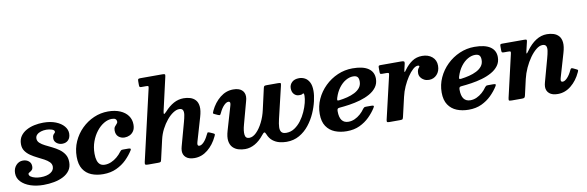

<svg xmlns="http://www.w3.org/2000/svg" viewBox="-58 -1248 5300 1733"><g transform="rotate(-10 2592.0 -381.5)"><path d="M341 -131.5Q341 -97.5 307.8 -76.8Q274.5 -56 218 -56Q192 -56 168.2 -61.8Q144.5 -67.5 129 -78Q113.5 -88.5 113.5 -102.5Q113.5 -111.5 124.8 -116.8Q136 -122 147.2 -132.5Q158.5 -143 158.5 -167Q158.5 -197 137 -214.5Q115.5 -232 84 -232Q47 -232 21 -203.5Q-5 -175 -5 -131Q-5 -86 26.5 -52.8Q58 -19.5 111.5 -1.2Q165 17 232 17Q281.5 17 328.2 8.2Q375 -0.5 412.5 -19.8Q450 -39 472 -70Q494 -101 494 -145.5Q494 -188 475.5 -217Q457 -246 428 -266.8Q399 -287.5 366.5 -303.2Q334 -319 305 -333.5Q276 -348 257.5 -365.2Q239 -382.5 239 -406Q239 -427 253.5 -441.2Q268 -455.5 291.2 -462.5Q314.5 -469.5 341 -469.5Q365 -469.5 389.8 -461.8Q414.5 -454 414.5 -438.5Q414.5 -430.5 408.2 -425.8Q402 -421 395.5 -411.5Q389 -402 389 -380Q389 -354 410.8 -336.8Q432.5 -319.5 462 -319.5Q497.5 -319.5 518 -341.5Q538.5 -363.5 538.5 -401Q538.5 -436.5 512.5 -467.5Q486.5 -498.5 438.2 -517.8Q390 -537 323.5 -537Q283 -537 242.2 -528.5Q201.5 -520 167.8 -501.2Q134 -482.5 113.5 -452.8Q93 -423 93 -380Q93 -343.5 111 -317.5Q129 -291.5 157.2 -272.2Q185.5 -253 217.2 -237.5Q249 -222 277 -207Q305 -192 323 -174Q341 -156 341 -131.5Z M1124 -379.5Q1124 -425.5 1098.8 -460.5Q1073.5 -495.5 1027 -515.2Q980.5 -535 917 -535Q849 -535 786.8 -508Q724.5 -481 675.2 -432.5Q626 -384 597.2 -319.5Q568.5 -255 568.5 -180Q568.5 -110 596 -67Q623.5 -24 671 -4.5Q718.5 15 778.5 15Q847 15 900.2 -9.8Q953.5 -34.5 992.8 -73.2Q1032 -112 1058 -154Q1065 -165 1059.5 -169Q1054 -173 1039 -173H992Q978.5 -173 973.5 -169.2Q968.5 -165.5 963 -158Q944.5 -132.5 919.5 -111.8Q894.5 -91 865.8 -78.8Q837 -66.5 808 -66.5Q781 -66.5 764.5 -79.5Q748 -92.5 740 -117.8Q732 -143 732 -180Q732 -240 750.8 -291.2Q769.5 -342.5 800 -381.2Q830.5 -420 867 -441.5Q903.5 -463 939 -463Q964.5 -463 974.2 -453.8Q984 -444.5 984 -429.5Q984 -419.5 974.8 -410.8Q965.5 -402 956.2 -389.2Q947 -376.5 947 -355.5Q947 -317 970.2 -297.2Q993.5 -277.5 1025.5 -277.5Q1050 -277.5 1072.5 -288Q1095 -298.5 1109.5 -320.8Q1124 -343 1124 -379.5Z M1825.5 -146Q1832.5 -160 1832 -165Q1831.5 -170 1816.5 -176.5L1788 -189Q1772 -195.5 1768.8 -189.8Q1765.5 -184 1758.5 -171Q1740 -132 1718 -109.5Q1696 -87 1677.5 -87Q1661.5 -87 1661.5 -103.5Q1661.5 -111.5 1665.5 -125.5L1728.5 -341Q1745.5 -398.5 1741.5 -436Q1737.5 -473.5 1718 -495Q1698.5 -516.5 1670 -525.2Q1641.5 -534 1610 -534Q1561.5 -534 1518.5 -510.5Q1475.5 -487 1434.5 -441.5Q1415.5 -421.5 1411.8 -425.5Q1408 -429.5 1413 -452L1482 -754.5Q1486 -771.5 1482 -775.8Q1478 -780 1458 -780H1259Q1242.5 -780 1238.2 -776Q1234 -772 1234 -755.5V-722Q1234 -707.5 1237.8 -703.8Q1241.5 -700 1255 -700H1295Q1312.5 -700 1315.8 -696.8Q1319 -693.5 1316 -680L1165.5 -28.5Q1161.5 -11 1165.8 -5.5Q1170 0 1193 0H1283.5Q1302.5 0 1306.8 -4.2Q1311 -8.5 1314.5 -23.5L1355.5 -202Q1366.5 -250 1389 -293.5Q1411.5 -337 1440 -371.2Q1468.5 -405.5 1498.5 -425Q1528.5 -444.5 1554 -444.5Q1579 -444.5 1587 -428.8Q1595 -413 1590.8 -385.2Q1586.5 -357.5 1576 -320L1518 -108.5Q1515.5 -100 1513.5 -88.8Q1511.5 -77.5 1511.5 -68Q1511.5 -30.5 1538 -7.8Q1564.5 15 1615.5 15Q1682 15 1737 -29.8Q1792 -74.5 1825.5 -146Z M1856 -376.5Q1850 -364 1848.5 -357.2Q1847 -350.5 1860.5 -345L1890 -331.5Q1904.5 -326 1908 -327.8Q1911.5 -329.5 1918 -342.5Q1938 -385.5 1960.8 -409Q1983.5 -432.5 2002.5 -432.5Q2018.5 -432.5 2018.5 -416Q2018.5 -408 2014.5 -394L1951.5 -178.5Q1934.5 -121.5 1940.2 -84Q1946 -46.5 1967.2 -24.8Q1988.5 -3 2018.5 5.8Q2048.5 14.5 2080 14.5Q2125.5 14.5 2169.5 -10.2Q2213.5 -35 2250.5 -82Q2266.5 -102.5 2274.5 -103.2Q2282.5 -104 2290 -84Q2305.5 -45 2332.8 -23.5Q2360 -2 2393 6.5Q2426 15 2459 15Q2525 15 2576.8 -14.8Q2628.5 -44.5 2666.2 -92.2Q2704 -140 2728.5 -195.5Q2753 -251 2765 -304Q2777 -357 2777 -396Q2777 -446.5 2761 -476.2Q2745 -506 2720 -518.8Q2695 -531.5 2668.5 -531.5Q2625.5 -531.5 2602 -509Q2578.5 -486.5 2578.5 -454Q2578.5 -419.5 2597 -399.8Q2615.5 -380 2642 -380Q2661 -380 2667.8 -382.2Q2674.5 -384.5 2676 -386.8Q2677.5 -389 2682 -389Q2687 -389 2688.2 -383Q2689.5 -377 2689.5 -366.5Q2689.5 -340 2680 -302Q2670.5 -264 2652 -222.8Q2633.5 -181.5 2606.8 -146Q2580 -110.5 2545.8 -88Q2511.5 -65.5 2470.5 -65.5Q2438.5 -65.5 2426 -81.5Q2413.5 -97.5 2414.8 -127.2Q2416 -157 2426 -199L2495.5 -492Q2500 -510.5 2497.5 -515.2Q2495 -520 2472.5 -520H2370.5Q2353.5 -520 2348.2 -516.5Q2343 -513 2340 -499.5L2296.5 -307Q2283.5 -247.5 2257.5 -195.5Q2231.5 -143.5 2199 -111.2Q2166.5 -79 2133 -79Q2099 -79 2094.8 -114Q2090.5 -149 2106 -204.5L2162 -411Q2165 -420 2166.8 -431.5Q2168.5 -443 2168.5 -451.5Q2168.5 -489.5 2142.2 -512Q2116 -534.5 2064.5 -534.5Q1998.5 -534.5 1944 -490.8Q1889.5 -447 1856 -376.5Z M2796 -180Q2796 -110 2825 -67Q2854 -24 2902.5 -4.5Q2951 15 3011 15Q3078 15 3129.5 -9.2Q3181 -33.5 3219.2 -71.2Q3257.5 -109 3283.5 -150.5Q3292 -164 3288.5 -168.5Q3285 -173 3266.5 -173H3221Q3207 -173 3202 -170Q3197 -167 3191.5 -160Q3173.5 -133.5 3149.5 -112.5Q3125.5 -91.5 3097.8 -79Q3070 -66.5 3040.5 -66.5Q3000.5 -66.5 2980 -93.8Q2959.5 -121 2959.5 -176.5Q2959.5 -192 2963.8 -198.2Q2968 -204.5 2981.5 -205.5Q3024.5 -209 3074.8 -216.5Q3125 -224 3173.8 -238Q3222.5 -252 3262.8 -274.5Q3303 -297 3327 -329.8Q3351 -362.5 3351 -407.5Q3351 -469 3302.2 -502Q3253.5 -535 3158 -535Q3086.5 -535 3021.2 -506.8Q2956 -478.5 2905.2 -429Q2854.5 -379.5 2825.2 -315.5Q2796 -251.5 2796 -180ZM2991 -272Q2976 -270 2974 -275.8Q2972 -281.5 2977 -297Q2993.5 -349.5 3021.5 -386.5Q3049.5 -423.5 3083.5 -443Q3117.5 -462.5 3150.5 -462.5Q3178 -462.5 3190.2 -449.8Q3202.5 -437 3202.5 -408Q3202.5 -374 3183.8 -350.2Q3165 -326.5 3134 -310.8Q3103 -295 3065.8 -285.8Q3028.5 -276.5 2991 -272Z M3411.5 -520Q3401 -520 3397.2 -516.5Q3393.5 -513 3393.5 -502V-463.5Q3393.5 -449 3396.2 -444.5Q3399 -440 3413.5 -440H3450.5Q3471 -440 3474 -435.8Q3477 -431.5 3473 -415L3381.5 -23Q3378.5 -9.5 3382 -4.8Q3385.5 0 3404 0H3500.5Q3520.5 0 3524.5 -5.2Q3528.5 -10.5 3532 -26L3572.5 -201Q3583 -247.5 3603.2 -292.8Q3623.5 -338 3648.2 -375.2Q3673 -412.5 3697.8 -434.5Q3722.5 -456.5 3743 -456.5Q3756.5 -456.5 3756.5 -448Q3756.5 -443.5 3751 -438Q3745.5 -432.5 3740 -421.2Q3734.5 -410 3734.5 -388Q3734.5 -367.5 3746.2 -350.2Q3758 -333 3777.8 -322.8Q3797.5 -312.5 3822 -312.5Q3865.5 -312.5 3894.5 -343.8Q3923.5 -375 3923.5 -425Q3923.5 -476 3888 -506.2Q3852.5 -536.5 3796.5 -536.5Q3744 -536.5 3704 -509.5Q3664 -482.5 3633 -439Q3618 -417 3616 -421Q3614 -425 3618.5 -444L3630.5 -495.5Q3634 -512 3626.8 -516Q3619.5 -520 3601 -520Z M3913.5 -180Q3913.5 -110 3942.5 -67Q3971.5 -24 4020 -4.5Q4068.5 15 4128.5 15Q4195.5 15 4247 -9.2Q4298.5 -33.5 4336.8 -71.2Q4375 -109 4401 -150.5Q4409.5 -164 4406 -168.5Q4402.5 -173 4384 -173H4338.5Q4324.5 -173 4319.5 -170Q4314.5 -167 4309 -160Q4291 -133.5 4267 -112.5Q4243 -91.5 4215.2 -79Q4187.5 -66.5 4158 -66.5Q4118 -66.5 4097.5 -93.8Q4077 -121 4077 -176.5Q4077 -192 4081.2 -198.2Q4085.5 -204.5 4099 -205.5Q4142 -209 4192.2 -216.5Q4242.5 -224 4291.2 -238Q4340 -252 4380.2 -274.5Q4420.5 -297 4444.5 -329.8Q4468.5 -362.5 4468.5 -407.5Q4468.5 -469 4419.8 -502Q4371 -535 4275.5 -535Q4204 -535 4138.8 -506.8Q4073.5 -478.5 4022.8 -429Q3972 -379.5 3942.8 -315.5Q3913.5 -251.5 3913.5 -180ZM4108.5 -272Q4093.5 -270 4091.5 -275.8Q4089.5 -281.5 4094.5 -297Q4111 -349.5 4139 -386.5Q4167 -423.5 4201 -443Q4235 -462.5 4268 -462.5Q4295.5 -462.5 4307.8 -449.8Q4320 -437 4320 -408Q4320 -374 4301.2 -350.2Q4282.5 -326.5 4251.5 -310.8Q4220.5 -295 4183.2 -285.8Q4146 -276.5 4108.5 -272Z M4527.5 -520Q4515 -520 4511.8 -516.2Q4508.5 -512.5 4508.5 -499.5V-463Q4508.5 -449 4511.8 -444.5Q4515 -440 4529 -440H4567Q4587 -440 4590.2 -436.5Q4593.5 -433 4590 -417.5L4500 -28Q4496 -10 4499 -5Q4502 0 4525.5 0H4619.5Q4636.5 0 4641.5 -5.5Q4646.5 -11 4649.5 -24.5L4682.5 -169Q4694 -218.5 4716.2 -267.2Q4738.5 -316 4767 -356Q4795.5 -396 4825.8 -420.2Q4856 -444.5 4883.5 -444.5Q4908.5 -444.5 4916.5 -428.8Q4924.5 -413 4920.2 -385.2Q4916 -357.5 4905.5 -320L4847.5 -108.5Q4845 -100 4843 -88.8Q4841 -77.5 4841 -68Q4841 -30.5 4867.5 -7.8Q4894 15 4945 15Q5012 15 5067.2 -30Q5122.5 -75 5155.5 -147.5Q5162 -161 5161 -165.5Q5160 -170 5147.5 -175.5L5116.5 -190.5Q5106 -194.5 5101.2 -191Q5096.5 -187.5 5092 -177Q5072 -134.5 5049 -110.8Q5026 -87 5007 -87Q4991 -87 4991 -103.5Q4991 -111.5 4995 -125.5L5058 -341Q5075 -398.5 5071 -436Q5067 -473.5 5047.5 -495Q5028 -516.5 4999.5 -525.2Q4971 -534 4939.5 -534Q4886.5 -534 4838.8 -503.5Q4791 -473 4750 -415.5Q4733.5 -392 4730.2 -393.8Q4727 -395.5 4732 -417.5L4751.5 -500Q4754.5 -513 4750.8 -516.5Q4747 -520 4730.5 -520Z"/></g></svg>

Font: Besley
Style: Bold Italic
Weight: 700
Italic angle: -13°
Designer: Owen Earl
Foundry: indestructible type*
Version: Version 2.001